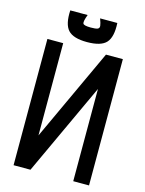

<svg xmlns="http://www.w3.org/2000/svg" viewBox="-144 -1090 889 1175"><g transform="rotate(15 300.0 -502.5)"><path d="M61 0V-800H161V0H61L432 -800H539V0H439V-800H539L168 0ZM299 -844Q212 -844 179 -880.5Q146 -917 151 -1005H261Q244 -960 249.5 -948Q255 -936 299 -936Q330 -936 342 -941Q354 -946 352.5 -961Q351 -976 340 -1005H449Q454 -917 421 -880.5Q388 -844 299 -844Z"/></g></svg>

Font: Victor Mono
Style: Bold
Weight: 700
Monospace: yes
Designer: Rune Bjørnerås
Version: Version 1.561;gftools[0.9.30]